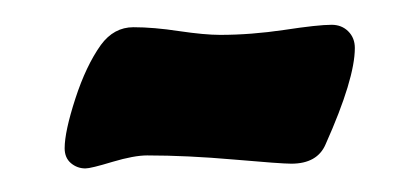

<svg xmlns="http://www.w3.org/2000/svg" viewBox="-20 -351 344 158"><path d="M33.2 -229Q33.2 -242.7 42 -269.8Q50.8 -296.9 63 -314Q73.7 -328.6 89.8 -328.6Q106.4 -328.6 127.4 -325.4Q148.4 -322.3 161.1 -322.3Q186.5 -322.3 214.1 -326.4Q241.7 -330.6 252.9 -330.6Q261.2 -330.6 266.6 -325.2Q272 -319.8 272 -311.5Q272 -286.1 248 -232.4Q241.2 -216.3 219.7 -216.3Q211.4 -216.3 172.6 -219.7Q133.8 -223.1 101.1 -223.1Q90.3 -223.1 72.5 -217.8Q54.7 -212.4 50.3 -212.4Q43.5 -212.4 38.3 -216.8Q33.2 -221.2 33.2 -229Z"/></svg>

Font: Cooper* SemiBold
Style: Regular
Weight: 600
Designer: Owen Earl
Foundry: indestructible type*
Version: Version 0.001